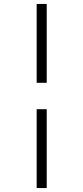

<svg xmlns="http://www.w3.org/2000/svg" viewBox="-20 -756 423 974"><path d="M217 -336H166V-736H217ZM217 198H166V-202H217Z"/></svg>

Font: Mingzat
Style: Regular
Weight: 400
Designer: Jason Glavy (Lepcha), Lorna Priest (Lepcha additions), Walt Agee (Sophia), Victor Gaultney (Sophia)
Foundry: SIL International
Version: Version 0.100